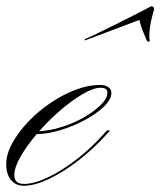

<svg xmlns="http://www.w3.org/2000/svg" viewBox="-67 -588 515 617"><path d="M10 3Q43 3 87 -18Q131 -39 178 -75Q225 -111 265 -156L277 -169H287L278 -159Q236 -112 186.5 -73.5Q137 -35 90.5 -13Q44 9 10 9Q-16 9 -31.5 -9.5Q-47 -28 -47 -60Q-47 -92 -28 -127Q-9 -162 22.5 -195.5Q54 -229 93.5 -256Q133 -283 174.5 -299Q216 -315 254 -315Q271 -315 281 -308Q291 -301 291 -290Q291 -269 267.5 -246Q244 -223 207 -203Q170 -183 128 -170Q86 -157 48 -157L57 -166Q93 -168 131.5 -180Q170 -192 203 -211Q236 -230 257 -251Q278 -272 278 -290Q278 -306 257 -306Q233 -306 197.5 -285Q162 -264 124 -231Q86 -198 53 -159.5Q20 -121 -0.5 -85.5Q-21 -50 -21 -25Q-21 3 10 3ZM206 -458 205 -462Q220 -468 251.5 -483.5Q283 -499 318.5 -516.5Q354 -534 382 -548.5Q410 -563 419 -568Q428 -568 428 -557Q423 -541 418 -518Q413 -495 413 -474Q413 -470 413 -465.5Q413 -461 414 -456Q414 -454 410 -454Q408 -454 405 -457Q398 -474 391.5 -489.5Q385 -505 381 -524Z"/></svg>

Font: Ballet
Style: Regular
Weight: 400
Designer: Maximiliano R. Sproviero
Foundry: Omnibus-Type
Version: Version 1.100